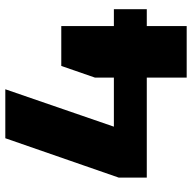

<svg xmlns="http://www.w3.org/2000/svg" viewBox="-20 -720 740 741"><g transform="rotate(-90 350.5 -350.0)"><path d="M35 -262 187 -700H376L212 -224L80 -281H685V-154H35ZM421 -354 466 -484H620V0H421Z"/></g></svg>

Font: Pathway Extreme ExtraBold
Style: Regular
Weight: 800
Designer: Eduardo Rodriguez Tunni
Foundry: Eduardo Rodriguez Tunni
Version: Version 1.001;gftools[0.9.26]